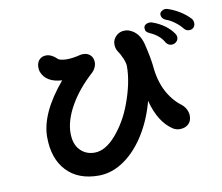

<svg xmlns="http://www.w3.org/2000/svg" viewBox="-85 -892 1171 1012"><g transform="rotate(-10 500.0 -386.0)"><path d="M939 -670Q923 -690 900 -707Q877 -724 856 -731Q831 -741 831 -764Q831 -773 840 -780Q849 -787 860 -788Q867 -788 870 -787Q905 -776 936.5 -756.5Q968 -737 990 -713Q997 -706 999 -690Q999 -673 989.5 -664.5Q980 -656 967 -656Q950 -656 939 -670ZM831 -616Q811 -653 761 -676Q747 -682 741.5 -688.5Q736 -695 736 -708Q736 -719 745.5 -725.5Q755 -732 768 -732Q777 -732 783 -729Q818 -717 846.5 -696Q875 -675 892 -649Q898 -640 898 -631Q898 -616 887.5 -606.5Q877 -597 862 -597Q843 -597 831 -616ZM891 -211Q891 -183 873.5 -167Q856 -151 827 -151Q809 -151 792 -161Q719 -208 688 -327L683 -308Q655 -213 606 -139.5Q557 -66 494.5 -25Q432 16 364 16Q254 16 192.5 -50Q131 -116 131 -231Q131 -358 261 -512Q176 -517 153 -576Q149 -585 149 -603Q150 -628 164 -642Q178 -656 200 -656Q214 -656 228.5 -649Q243 -642 254 -631Q265 -617 305 -617Q337 -617 376 -627Q384 -629 394 -629Q417 -629 432 -614.5Q447 -600 447 -574Q447 -563 440.5 -548.5Q434 -534 424 -525Q344 -453 300 -375Q256 -297 256 -230Q256 -171 286.5 -139Q317 -107 364 -107Q422 -107 479 -173Q536 -239 569 -328Q610 -438 610 -526Q610 -543 599 -569Q588 -595 577 -610Q565 -627 565 -651Q565 -676 584 -694.5Q603 -713 629 -713Q647 -713 659 -707Q707 -687 723 -624Q742 -545 746 -502Q753 -423 783 -366Q813 -309 859 -275Q874 -263 882.5 -246Q891 -229 891 -211Z"/></g></svg>

Font: Tsukimi Rounded
Style: Bold
Weight: 700
Designer: Takashi Funayama
Foundry: Takashi Funayama
Version: Version 1.032; ttfautohint (v1.8.3)